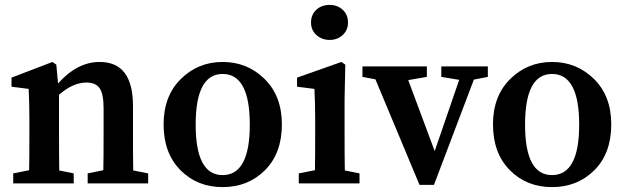

<svg xmlns="http://www.w3.org/2000/svg" viewBox="-20 -749 2553 784"><path d="M524 -53 585 -41V0H338V-41L402 -54Q403 -103 403 -210V-307Q403 -365 387 -388.5Q371 -412 333 -412Q278 -412 221 -362V-210Q221 -103 222 -53L281 -41V0H34V-41L99 -54Q100 -103 100 -210V-265Q100 -326 97 -386L27 -395V-432L194 -496L210 -485L217 -408Q295 -496 387 -496Q523 -496 523 -317V-210Q523 -102 524 -53Z M889 -447Q779 -447 779 -240Q779 -34 889 -34Q1000 -34 1000 -240Q1000 -447 889 -447ZM889 -496Q990 -496 1060.5 -426.5Q1131 -357 1131 -241Q1131 -123 1062 -54Q993 15 889 15Q785 15 716.5 -54.5Q648 -124 648 -241Q648 -357 718.5 -426.5Q789 -496 889 -496Z M1250 -657Q1250 -689 1271.5 -709Q1293 -729 1326 -729Q1358 -729 1379.5 -709Q1401 -689 1401 -657Q1401 -626 1379.5 -606Q1358 -586 1326 -586Q1294 -586 1272 -606Q1250 -626 1250 -657ZM1388 -53 1448 -41V0H1200V-41L1266 -54Q1267 -103 1267 -210V-260Q1267 -326 1264 -386L1193 -395V-432L1374 -496L1390 -485L1387 -345V-210Q1387 -103 1388 -53Z M1972 -478V-435L1915 -424L1752 6H1693L1513 -425L1460 -435V-478H1723V-435L1647 -422L1755 -132L1855 -423L1782 -435V-478Z M2234 -447Q2124 -447 2124 -240Q2124 -34 2234 -34Q2345 -34 2345 -240Q2345 -447 2234 -447ZM2234 -496Q2335 -496 2405.5 -426.5Q2476 -357 2476 -241Q2476 -123 2407 -54Q2338 15 2234 15Q2130 15 2061.5 -54.5Q1993 -124 1993 -241Q1993 -357 2063.5 -426.5Q2134 -496 2234 -496Z"/></svg>

Font: TypoPRO Source Serif Pro
Style: Regular
Weight: 600
Designer: Frank Grießhammer
Foundry: Adobe Systems Incorporated
Version: Version 1.017;PS 1.0;hotconv 1.0.79;makeotf.lib2.5.61930